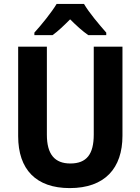

<svg xmlns="http://www.w3.org/2000/svg" viewBox="-20 -953 719 983"><path d="M410 -933H270C245 -891 191 -824 156 -786V-773H249C278 -794 306 -821 339 -854C372 -821 402 -794 432 -773H524V-786C488 -827 436 -888 410 -933ZM607 -258V-714H460V-264C460 -164 424 -116 340 -116C261 -116 220 -162 220 -263V-714H73V-256C73 -85 165 10 337 10C517 10 607 -92 607 -258Z"/></svg>

Font: Noto Sans Myanmar UI SemiCondensed
Style: Bold
Weight: 700
Width: 4
Designer: Monotype Design Team
Foundry: Monotype Imaging Inc.
Version: Version 2.103